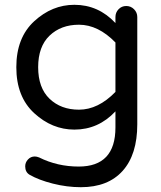

<svg xmlns="http://www.w3.org/2000/svg" viewBox="-20 -540 671 800"><path d="M552 -469V-22Q552 104 491 172Q430 240 317 240Q259 240 200 225Q141 210 103 188Q85 177 85 153Q85 137 96.5 124.5Q108 112 125 112Q133 112 143 116Q219 154 308 154Q461 154 461 -9V-76Q390 0 290 0Q197 0 122.5 -68.5Q48 -137 48 -260Q48 -383 122.5 -451.5Q197 -520 290 -520Q390 -520 461 -444V-469Q461 -488 474 -501.5Q487 -515 506 -515Q525 -515 538.5 -501.5Q552 -488 552 -469ZM461 -157V-363Q389 -437 309 -437Q234 -437 186.5 -391.5Q139 -346 139 -260Q139 -174 186.5 -128.5Q234 -83 309 -83Q389 -83 461 -157Z"/></svg>

Font: Varela Round
Style: Regular
Weight: 400
Designer: Joe Prince
Foundry: Joe Prince
Version: Version 1.000